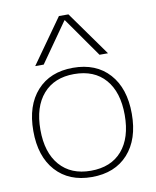

<svg xmlns="http://www.w3.org/2000/svg" viewBox="-88 -858 759 935"><g transform="rotate(-10 291.5 -390.0)"><path d="M291 10Q178 10 113 -62Q48 -134 48 -260Q48 -386 113 -458Q178 -530 291 -530Q405 -530 470 -458Q535 -386 535 -260Q535 -134 470 -62Q405 10 291 10ZM291 -21Q391 -21 445.5 -84Q500 -147 500 -260Q500 -373 445.5 -436Q391 -499 291 -499Q193 -499 138 -436Q83 -373 83 -260Q83 -147 138 -84Q193 -21 291 -21ZM112 -570 268 -790H315L472 -570H430L293 -765H291L154 -570Z"/></g></svg>

Font: M PLUS 1 Thin ExtraLight
Style: Regular
Weight: 250
Version: Version 1.001